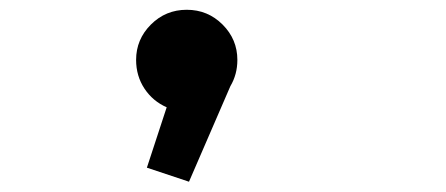

<svg xmlns="http://www.w3.org/2000/svg" viewBox="-20 -208 890 383"><path d="M453.5 -88.5Q453.5 -59.5 439.5 -36L357 154.5L273 126.5L312.5 6Q285 -6 268.2 -31.2Q251.5 -56.5 251.5 -88.5Q251.5 -129.5 281 -159Q310.5 -188.5 352.5 -188.5Q394.5 -188.5 424 -159Q453.5 -129.5 453.5 -88.5Z"/></svg>

Font: League Mono Wide
Style: Bold
Weight: 700
Width: 8
Designer: Tyler Finck
Foundry: The League of Moveable Type / Tyler Finck
Version: Version 2.210